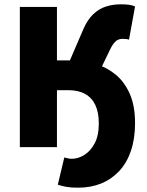

<svg xmlns="http://www.w3.org/2000/svg" viewBox="-20 -682 682 890"><path d="M342 188Q308 188 286.5 184Q265 180 248 174L278 48Q289 51 297 52.5Q305 54 314 54Q342 54 370.5 36.5Q399 19 418.5 -17Q438 -53 438 -110Q438 -161 422 -195Q406 -229 374.5 -246.5Q343 -264 296 -264H244V0H72V-650H244V-402H304L366 -546Q385 -590 411.5 -615.5Q438 -641 470.5 -651.5Q503 -662 540 -662Q560 -662 577 -660Q594 -658 606 -652L578 -498Q574 -500 566.5 -501Q559 -502 548 -502Q536 -502 526.5 -497.5Q517 -493 508 -482Q499 -471 490 -452L438 -344L322 -400Q375 -400 426 -384.5Q477 -369 517.5 -335Q558 -301 582 -246Q606 -191 606 -112Q606 -39 587 17Q568 73 532.5 111Q497 149 449 168.5Q401 188 342 188Z"/></svg>

Font: Source Sans 3 Black
Style: Regular
Weight: 900
Designer: Paul D. Hunt
Foundry: Adobe
Version: Version 3.046;hotconv 1.0.118;makeotfexe 2.5.65603